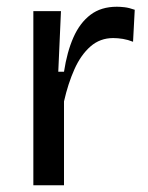

<svg xmlns="http://www.w3.org/2000/svg" viewBox="-20 -550 439 570"><path d="M79 0V-280V-517H161L153 -337H170Q179 -396 198 -439Q217 -482 248.5 -506Q280 -530 327 -530Q337 -530 350 -528.5Q363 -527 380 -521L375 -426Q360 -432 345 -434.5Q330 -437 316 -437Q277 -437 248.5 -412Q220 -387 201 -344.5Q182 -302 170 -249V0Z"/></svg>

Font: Bricolage Grotesque 96pt ExtraBold
Style: Regular
Weight: 400
Version: Version 1.001;gftools[0.9.33.dev8+g029e19f]